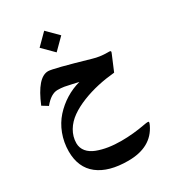

<svg xmlns="http://www.w3.org/2000/svg" viewBox="-235 -813 1114 1245"><g transform="rotate(-30 322.0 -190.5)"><path d="M218.3 -611.3 299.3 -530.3 380.4 -611.3 299.3 -692.4ZM82.5 -254.4C116.2 -295.9 149.4 -316.4 182.1 -316.4C198.2 -316.4 214.8 -314.9 231 -312.5C247.1 -309.6 265.6 -305.7 286.1 -300.8C306.2 -295.9 321.3 -292.5 331.1 -290.5C254.9 -270.5 185.5 -227.1 132.3 -168C79.1 -108.9 45.9 -24.4 45.9 65.9C45.9 146.5 72.8 207.5 126 249C179.2 290.5 253.9 311 350.6 311C466.3 311 544.4 268.1 585.4 182.1C589.8 172.4 592.3 165.5 592.3 161.6C592.3 157.7 591.3 156.2 583.5 156.2C577.6 156.2 568.4 157.2 555.7 159.7C495.6 170.9 436 176.8 377 176.8C309.1 176.8 250 168 198.7 148.4C147.5 128.9 115.2 92.8 115.2 44.4C115.2 -22 152.8 -80.6 209.5 -120.6C237.8 -140.6 271.5 -158.2 310.1 -173.8C387.7 -204.6 468.3 -221.7 556.2 -230L602.5 -339.8C603 -341.8 606.9 -349.6 607.4 -352.1C607.9 -354 608.4 -357.4 608.4 -357.9C608.4 -360.8 606 -364.3 595.7 -364.3H585.9C547.4 -364.3 511.7 -369.1 478 -379.4C309.6 -428.2 213.9 -452.6 189.9 -452.6C136.7 -452.6 86.9 -395.5 39.6 -280.8Z"/></g></svg>

Font: Parastoo
Style: Bold
Weight: 700
Foundry: Saber Rastikerdar (saber.rastikerdar@gmail.com)
Version: Version 2.0.1